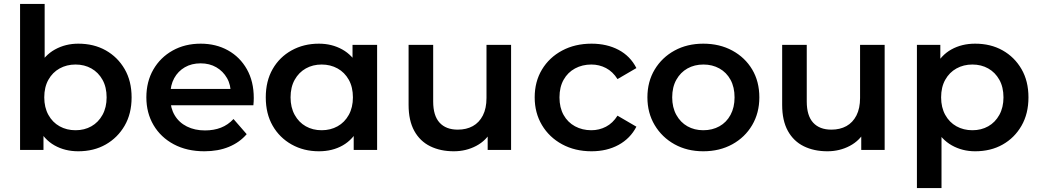

<svg xmlns="http://www.w3.org/2000/svg" viewBox="-20 -762 5285 976"><path d="M378 7Q310 7 257 -23Q204 -53 173.5 -113.5Q143 -174 143 -267Q143 -361 174.5 -421Q206 -481 259.5 -510.5Q313 -540 378 -540Q457 -540 517.5 -506Q578 -472 613.5 -411Q649 -350 649 -267Q649 -184 613.5 -123Q578 -62 517.5 -27.5Q457 7 378 7ZM82 0V-742H207V-410L197 -268L201 -126V0ZM364 -100Q409 -100 444.5 -120Q480 -140 501 -178Q522 -216 522 -267Q522 -319 501 -356.5Q480 -394 444.5 -414Q409 -434 364 -434Q319 -434 283 -414Q247 -394 226 -356.5Q205 -319 205 -267Q205 -216 226 -178Q247 -140 283 -120Q319 -100 364 -100Z M1019 7Q930 7 863.5 -28.5Q797 -64 760.5 -126Q724 -188 724 -267Q724 -347 759.5 -408.5Q795 -470 857.5 -505Q920 -540 1000 -540Q1078 -540 1139 -506Q1200 -472 1235 -410Q1270 -348 1270 -264Q1270 -256 1269.5 -246Q1269 -236 1268 -227H823V-310H1202L1153 -284Q1154 -330 1134 -365Q1114 -400 1079.5 -420Q1045 -440 1000 -440Q954 -440 919.5 -420Q885 -400 865.5 -364.5Q846 -329 846 -281V-261Q846 -213 868 -176Q890 -139 930 -119Q970 -99 1022 -99Q1067 -99 1103 -113Q1139 -127 1167 -157L1234 -80Q1198 -38 1143.5 -15.5Q1089 7 1019 7Z M1601 7Q1524 7 1462.5 -27.5Q1401 -62 1366 -123Q1331 -184 1331 -267Q1331 -350 1366 -411Q1401 -472 1462.5 -506Q1524 -540 1601 -540Q1667 -540 1720 -510.5Q1773 -481 1804.5 -421Q1836 -361 1836 -267Q1836 -174 1805.5 -113.5Q1775 -53 1722.5 -23Q1670 7 1601 7ZM1615 -100Q1660 -100 1696 -120Q1732 -140 1753 -178Q1774 -216 1774 -267Q1774 -319 1753 -356.5Q1732 -394 1696 -414Q1660 -434 1615 -434Q1570 -434 1534.5 -414Q1499 -394 1478 -356.5Q1457 -319 1457 -267Q1457 -216 1478 -178Q1499 -140 1534.5 -120Q1570 -100 1615 -100ZM1778 0V-126L1782 -268L1772 -410V-534H1897V0Z M2287 7Q2219 7 2167 -18.5Q2115 -44 2086 -96.5Q2057 -149 2057 -229V-534H2182V-246Q2182 -174 2214.5 -138.5Q2247 -103 2307 -103Q2351 -103 2383.5 -121Q2416 -139 2434.5 -175Q2453 -211 2453 -264V-534H2578V0H2459V-144L2480 -100Q2453 -48 2401 -20.5Q2349 7 2287 7Z M2987 7Q2903 7 2837.5 -28.5Q2772 -64 2735 -126Q2698 -188 2698 -267Q2698 -347 2735 -408.5Q2772 -470 2837.5 -505Q2903 -540 2987 -540Q3065 -540 3124.5 -508.5Q3184 -477 3215 -416L3119 -360Q3095 -398 3060.5 -416Q3026 -434 2986 -434Q2940 -434 2903 -414Q2866 -394 2845 -356.5Q2824 -319 2824 -267Q2824 -215 2845 -177.5Q2866 -140 2903 -120Q2940 -100 2986 -100Q3026 -100 3060.5 -118Q3095 -136 3119 -174L3215 -118Q3184 -58 3124.5 -25.5Q3065 7 2987 7Z M3555 7Q3473 7 3409 -28.5Q3345 -64 3308 -126Q3271 -188 3271 -267Q3271 -347 3308 -408.5Q3345 -470 3409 -505Q3473 -540 3555 -540Q3638 -540 3702.5 -505Q3767 -470 3803.5 -409Q3840 -348 3840 -267Q3840 -188 3803.5 -126Q3767 -64 3702.5 -28.5Q3638 7 3555 7ZM3555 -100Q3601 -100 3637 -120Q3673 -140 3693.5 -178Q3714 -216 3714 -267Q3714 -319 3693.5 -356.5Q3673 -394 3637 -414Q3601 -434 3556 -434Q3510 -434 3474.5 -414Q3439 -394 3418 -356.5Q3397 -319 3397 -267Q3397 -216 3418 -178Q3439 -140 3474.5 -120Q3510 -100 3555 -100Z M4186 7Q4118 7 4066 -18.5Q4014 -44 3985 -96.5Q3956 -149 3956 -229V-534H4081V-246Q4081 -174 4113.5 -138.5Q4146 -103 4206 -103Q4250 -103 4282.5 -121Q4315 -139 4333.5 -175Q4352 -211 4352 -264V-534H4477V0H4358V-144L4379 -100Q4352 -48 4300 -20.5Q4248 7 4186 7Z M4937 7Q4872 7 4818.5 -23Q4765 -53 4733.5 -113.5Q4702 -174 4702 -267Q4702 -361 4732.5 -421Q4763 -481 4816 -510.5Q4869 -540 4937 -540Q5016 -540 5076.5 -506Q5137 -472 5172.5 -411Q5208 -350 5208 -267Q5208 -184 5172.5 -122.5Q5137 -61 5076.5 -27Q5016 7 4937 7ZM4641 194V-534H4760V-408L4756 -266L4766 -124V194ZM4923 -100Q4968 -100 5003.5 -120Q5039 -140 5060 -178Q5081 -216 5081 -267Q5081 -319 5060 -356.5Q5039 -394 5003.5 -414Q4968 -434 4923 -434Q4878 -434 4842 -414Q4806 -394 4785 -356.5Q4764 -319 4764 -267Q4764 -216 4785 -178Q4806 -140 4842 -120Q4878 -100 4923 -100Z"/></svg>

Font: MOST Montserrat SemiBold
Style: Regular
Weight: 600
Designer: Julieta Ulanovsky
Foundry: Julieta Ulanovsky
Version: Version 8.000;March 11, 2024;FontCreator 15.0.0.2926 64-bit